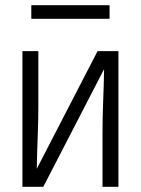

<svg xmlns="http://www.w3.org/2000/svg" viewBox="-20 -716 540 736"><path d="M66 0V-520H127V-312Q127 -251 124.5 -190.5Q122 -130 121 -69L354 -520H434V0H373V-208Q373 -269 375.5 -329.5Q378 -390 379 -451L146 0ZM100 -644V-696H400V-644Z"/></svg>

Font: Iosevka Fixed SS04 Light
Style: Regular
Weight: 300
Monospace: yes
Designer: Belleve Invis
Foundry: Belleve Invis
Version: Version 32.5.0